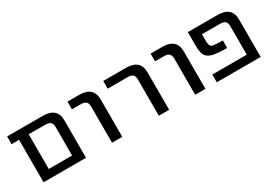

<svg xmlns="http://www.w3.org/2000/svg" viewBox="6 -1122 2426 1724"><g transform="rotate(-30 1219.0 -260.0)"><path d="M462 -372Q462 -409 445.5 -424.5Q429 -440 389 -440H220V-80H462ZM220 0H120V-440H42V-520H412Q560 -520 560 -388V0Z M668 -440V-520H788Q936 -520 936 -388V0H830V-372Q830 -409 813.5 -424.5Q797 -440 757 -440Z M1039 -440V-520H1274Q1422 -520 1422 -388V0H1315V-372Q1315 -410 1299 -425Q1283 -440 1243 -440Z M1530 -440V-520H1650Q1798 -520 1798 -388V0H1692V-372Q1692 -409 1675.5 -424.5Q1659 -440 1619 -440Z M2224 -520Q2371 -520 2371 -388V0H1916V-80H2273V-372Q2273 -410 2257 -425Q2241 -440 2201 -440H2016V-382Q2016 -356 2018.5 -343Q2021 -330 2026.5 -319Q2032 -308 2049.5 -304.5Q2067 -301 2087.5 -299.5Q2108 -298 2151 -298V-220Q2047 -220 1999 -233.5Q1951 -247 1933.5 -279.5Q1916 -312 1916 -382V-520Z"/></g></svg>

Font: M PLUS 1p Medium
Style: Regular
Weight: 500
Version: Version 1.062